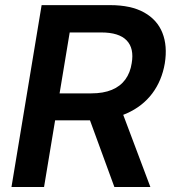

<svg xmlns="http://www.w3.org/2000/svg" viewBox="-20 -748 691 768"><path d="M25.9 0 146.5 -727.5H420.4Q503.9 -727.5 556.4 -698.2Q608.9 -668.9 629.6 -616.7Q650.4 -564.5 639.2 -494.6Q627.4 -425.3 588.9 -374Q550.3 -322.8 487.5 -294.7Q424.8 -266.6 341.3 -266.6H146.5L164.1 -374.5H344.7Q393.6 -374.5 427.5 -388.7Q461.4 -402.8 481.2 -429.9Q501 -457 506.8 -495.1Q517.1 -554.7 486.6 -586.4Q456.1 -618.2 384.8 -618.2H258.8L156.2 0ZM437.5 0 316.9 -329.6H457.5L581.5 0Z"/></svg>

Font: Inter 17pt SemiBold
Style: Italic
Weight: 600
Italic angle: -9.3988°
Version: Version 4.001;git-66647c0bb